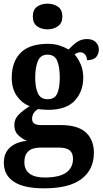

<svg xmlns="http://www.w3.org/2000/svg" viewBox="-20 -788 563 1047"><path d="M220 239Q110 239 55.5 203Q1 167 1 100Q1 46 34.5 16Q68 -14 127 -20Q102 -30 80 -50.5Q58 -71 58 -106Q58 -139 82 -163Q106 -187 142 -209Q100 -225 72 -264.5Q44 -304 44 -364Q44 -451 92.5 -500Q141 -549 242 -549Q276 -549 304 -540Q332 -531 354 -518Q377 -543 400 -559Q423 -575 454 -575Q486 -575 502.5 -558Q519 -541 519 -518Q519 -495 505 -477.5Q491 -460 454 -460Q454 -481 442.5 -492Q431 -503 419 -503Q410 -503 401 -499.5Q392 -496 387 -491Q406 -470 420 -437.5Q434 -405 434 -365Q434 -289 387.5 -239Q341 -189 242 -189Q232 -189 214.5 -190.5Q197 -192 188 -193Q175 -187 165 -173Q155 -159 155 -140Q155 -122 167.5 -114Q180 -106 201 -106H311Q405 -106 448.5 -65.5Q492 -25 492 45Q492 136 425 187.5Q358 239 220 239ZM239 -247Q279 -247 292.5 -278.5Q306 -310 306 -365Q306 -422 292 -456Q278 -490 239 -490Q201 -490 186.5 -455Q172 -420 172 -364Q172 -310 187 -278.5Q202 -247 239 -247ZM222 180Q303 180 340.5 153.5Q378 127 378 78Q378 46 359.5 31.5Q341 17 303 17H195Q176 17 157 23.5Q138 30 125.5 47Q113 64 113 97Q113 138 141.5 159Q170 180 222 180ZM239 -628Q205 -628 182 -645Q159 -662 159 -698Q159 -735 182 -751.5Q205 -768 239 -768Q272 -768 296 -751.5Q320 -735 320 -698Q320 -662 296 -645Q272 -628 239 -628Z"/></svg>

Font: Noto Serif Tamil SemiCondensed
Style: Bold Italic
Weight: 700
Width: 4
Italic angle: -12°
Designer: Indian Type Foundry, Tom Grace, and the Monotype Design Team
Foundry: Monotype Imaging Inc.
Version: Version 2.003; ttfautohint (v1.8.4.7-5d5b)